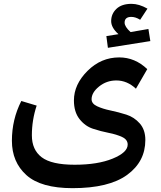

<svg xmlns="http://www.w3.org/2000/svg" viewBox="-20 -869 839 1000"><path d="M542 -620 534 -681 597 -691Q559 -725 559 -759Q559 -797 586.5 -823Q614 -849 665 -849Q704 -849 748 -824L710 -766Q686 -781 664 -781Q629 -781 629 -751Q629 -730 660 -702L753 -718L763 -655ZM586 -450Q535 -450 496 -418.5Q457 -387 457 -352Q457 -329 486 -315.5Q515 -302 556 -293.5Q597 -285 638 -272Q679 -259 708 -226Q737 -193 737 -140Q737 -27 642 42Q547 111 358 111Q193 111 117.5 43Q42 -25 42 -136Q42 -247 91 -343L171 -319Q146 -244 146 -164Q146 -89 197 -50Q248 -11 369 -11Q489 -11 567 -43Q645 -75 645 -116Q645 -142 616 -155.5Q587 -169 546 -177Q505 -185 464 -198.5Q423 -212 394 -249Q365 -286 365 -346Q365 -429 435.5 -499.5Q506 -570 601 -570Q683 -570 747 -509L688 -407Q642 -450 586 -450Z"/></svg>

Font: FiraGO Medium
Style: Regular
Weight: 500
Designer: bBox Type
Foundry: bBox Type GmbH
Version: Version 1.001;PS 001.001;hotconv 1.0.88;makeotf.lib2.5.64775